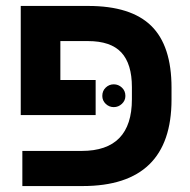

<svg xmlns="http://www.w3.org/2000/svg" viewBox="-20 -626 640 646"><path d="M423.8 -333Q423.8 -411.1 388.2 -449.5Q352.5 -487.8 275.9 -487.8H183.1V-356.9H301.8V-238.8H49.8V-606H276.9Q420.4 -606 488.8 -539.1Q557.1 -472.2 557.1 -331.1V-291Q557.1 0 257.8 0H55.2V-118.2H254.9Q423.8 -118.2 423.8 -292ZM324.2 -303.2Q324.2 -320.3 335.7 -331.3Q347.2 -342.3 362.8 -342.3Q378.4 -342.3 390.1 -331.3Q401.9 -320.3 401.9 -303.2Q401.9 -287.6 390.1 -276.6Q378.4 -265.6 362.8 -265.6Q347.2 -265.6 335.7 -276.6Q324.2 -287.6 324.2 -303.2Z"/></svg>

Font: Liberation Mono
Style: Bold
Weight: 700
Monospace: yes
Designer: Steve Matteson
Foundry: Ascender Corporation
Version: Version 2.1.5